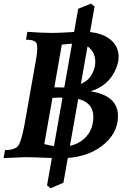

<svg xmlns="http://www.w3.org/2000/svg" viewBox="-26 -867 726 1053"><path d="M303.7 1Q284.7 1 219.7 -2Q154.8 -4.9 108.4 -4.9Q91.3 -4.9 -6.3 0L1.5 -43.9Q63 -43.9 78.6 -75.2Q94.2 -106.4 109.9 -191.4L172.4 -545.4Q178.2 -578.6 178.2 -600.1Q178.2 -617.2 175.3 -627Q167.5 -649.4 116.7 -649.4L124 -692.4Q205.6 -686.5 254.9 -686.5Q298.3 -686.5 350.3 -689.9Q402.3 -693.4 425.3 -693.4Q519.5 -693.4 572 -655.8Q624.5 -618.2 624.5 -555.7Q624.5 -542 622.1 -527.3Q590.8 -403.8 470.7 -366.2Q621.1 -342.8 621.1 -230Q621.1 -134.3 533.2 -66.7Q445.3 1 303.7 1ZM309.1 -62.5Q388.7 -62.5 437.3 -107.9Q485.8 -153.3 485.8 -226.1Q485.8 -332 331.1 -332Q292 -332 261.7 -330.1L216.8 -76.7Q273.9 -62.5 309.1 -62.5ZM320.8 -387.2Q380.4 -387.2 430.4 -413.1Q480.5 -439 495.1 -506.3Q496.6 -517.1 496.6 -527.3Q496.6 -571.3 469.5 -599.6Q442.4 -627.9 387.7 -627.9Q355.5 -627.9 313 -622.1L272 -388.2Q288.6 -387.2 320.8 -387.2ZM251.5 165.5 231.9 149.9 402.8 -818.8 473.1 -847.2 492.7 -831.5 321.8 135.3Z"/></svg>

Font: Kelvinch
Style: Bold Italic
Weight: 700
Italic angle: -10°
Designer: Paul James Miller
Foundry: High-Logic / Made with FontCreator
Version: Version 3.30 September 23, 2016